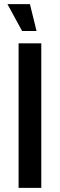

<svg xmlns="http://www.w3.org/2000/svg" viewBox="-20 -910 290 930"><path d="M70 0V-700H180V0ZM87 -760 16 -890H125L157 -760Z"/></svg>

Font: Cuprum SemiBold
Style: Regular
Weight: 600
Designer: Jovanny Lemonad
Foundry: Jovanny Lemonad
Version: Version 3.000